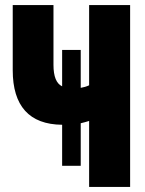

<svg xmlns="http://www.w3.org/2000/svg" viewBox="-20 -734 570 754"><path d="M224 -83V-244Q127 -245 78.5 -299Q30 -353 30 -458V-714H190V-479Q190 -411 224 -395V-538H297V-389Q315 -392 330 -399V-714H491V0H330V-259Q314 -254 297 -250V-83Z"/></svg>

Font: Noto Sans Mono Condensed Black
Style: Regular
Weight: 900
Width: 3
Designer: Monotype Design Team
Foundry: Monotype Imaging Inc.
Version: Version 2.014